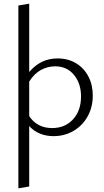

<svg xmlns="http://www.w3.org/2000/svg" viewBox="-20 -736 568 1045"><path d="M485 -216Q485 -153 457 -102.5Q429 -52 380 -23.5Q331 5 271 5Q231 5 197 -9Q163 -23 139 -50V279L80 289V-706L139 -716V-344Q201 -418 293 -418Q350 -418 393.5 -392Q437 -366 461 -320Q485 -274 485 -216ZM421 -211Q421 -282 382.5 -328.5Q344 -375 280 -375Q239 -375 202.5 -355Q166 -335 139 -292V-104Q182 -39 264 -39Q334 -39 377.5 -86.5Q421 -134 421 -211Z"/></svg>

Font: Ysabeau Semilight
Style: Regular
Weight: 300
Designer: Christian Thalmann (Catharsis Fonts)
Version: Version 0.003